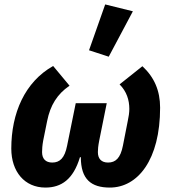

<svg xmlns="http://www.w3.org/2000/svg" viewBox="-20 -835 774 867"><path d="M580 -784 455 -815 382 -608 471 -579ZM462 -369H322L283 -177C272 -121 250 -101 216 -101C186 -101 170 -118 170 -148C170 -160 171 -178 175 -200L193 -289C207 -359 238 -410 294 -448L220 -537C92 -465 31 -324 31 -164C31 -60 91 12 185 12C257 12 311 -25 341 -125H345C345 -25 392 12 476 12C602 12 703 -113 703 -349C703 -425 677 -486 623 -536L520 -454C552 -422 564 -383 564 -343C564 -327 561 -307 557 -289L535 -177C524 -121 502 -101 468 -101C438 -101 422 -118 422 -148C422 -160 423 -174 428 -200Z"/></svg>

Font: LVC Sans
Style: Bold Italic
Weight: 700
Italic angle: -11.31°
Designer: Mike Abbink, Paul van der Laan, Pieter van Rosmalen
Foundry: Bold Monday
Version: Version 3.0